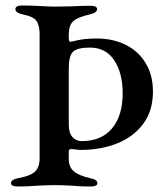

<svg xmlns="http://www.w3.org/2000/svg" viewBox="-20 -674 610 698"><path d="M20 -8Q20 -15 27 -19.5Q34 -24 49 -27Q89 -34 106.5 -49.5Q124 -65 124 -98V-550Q124 -582 112.5 -598Q101 -614 65 -621Q36 -627 36 -641Q36 -654 61 -654Q91 -654 127 -652Q161 -650 179 -650L239 -651Q281 -653 308 -653Q333 -653 333 -641Q333 -627 304 -621Q264 -612 247.5 -598Q231 -584 230 -552V-538Q230 -532 231 -527Q232 -522 236 -522Q241 -523 248.5 -524.5Q256 -526 259 -527Q288 -534 333 -534Q390 -534 436 -511.5Q482 -489 509 -445.5Q536 -402 536 -341Q536 -271 500.5 -223.5Q465 -176 405.5 -152.5Q346 -129 274 -129Q266 -129 255.5 -130.5Q245 -132 238 -132Q230 -132 230 -123V-97Q230 -67 248 -51.5Q266 -36 305 -27Q320 -24 327 -19.5Q334 -15 334 -8Q334 4 309 4Q272 4 240 1Q202 -1 181 -1Q158 -1 116 1Q83 4 46 4Q20 4 20 -8ZM426 -335Q426 -408 395.5 -454.5Q365 -501 307 -501Q261 -501 245.5 -486Q230 -471 230 -425V-222Q230 -190 243.5 -175.5Q257 -161 277 -161Q349 -161 387.5 -207.5Q426 -254 426 -335Z"/></svg>

Font: EB Garamond Medium
Style: Regular
Weight: 500
Designer: Georg Duffner and Octavio Pardo
Foundry: Georg Duffner
Version: Version 1.000